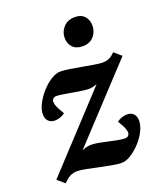

<svg xmlns="http://www.w3.org/2000/svg" viewBox="-134 -708 676 796"><g transform="rotate(-20 204.0 -309.5)"><path d="M108.4 -72.3 99.6 -76.2Q113.3 -86.9 131.3 -96.7Q149.4 -106.4 173.8 -106.4Q185.5 -106.4 204.6 -103Q223.6 -99.6 244.6 -94.7Q265.6 -89.8 284.7 -86.4Q303.7 -83 314.5 -83Q323.2 -83 328.6 -88.4Q334 -93.8 334 -102.5Q334 -109.4 329.1 -122.1Q324.2 -134.8 309.6 -158.2Q320.3 -166 332 -169.9Q343.8 -173.8 354.5 -173.8Q373 -173.8 383.3 -163.1Q393.6 -152.3 393.6 -132.8Q393.6 -111.3 381.3 -86.9Q369.1 -62.5 349.1 -41Q329.1 -19.5 307.1 -5.9Q285.2 7.8 265.6 7.8Q250 7.8 224.1 2.9Q198.2 -2 170.4 -7.8Q142.6 -13.7 118.2 -18.6Q93.8 -23.4 81.1 -23.4Q62.5 -23.4 49.3 -16.6Q36.1 -9.8 18.6 7.8L-12.7 -19.5L299.8 -356.4L307.6 -352.5Q293.9 -340.8 277.3 -334Q260.7 -327.1 242.2 -327.1Q229.5 -327.1 210.4 -330.1Q191.4 -333 171.4 -336.4Q151.4 -339.8 133.8 -342.8Q116.2 -345.7 106.4 -345.7Q96.7 -345.7 91.3 -340.3Q85.9 -335 85.9 -327.1Q85.9 -317.4 90.8 -305.7Q95.7 -293.9 111.3 -267.6Q101.6 -259.8 89.4 -255.9Q77.1 -252 66.4 -252Q48.8 -252 38.1 -262.7Q27.3 -273.4 27.3 -293Q27.3 -314.5 40 -338.9Q52.7 -363.3 72.3 -385.3Q91.8 -407.2 114.3 -421.4Q136.7 -435.5 156.2 -435.5Q171.9 -435.5 196.3 -431.6Q220.7 -427.7 247.6 -422.9Q274.4 -418 297.9 -414.1Q321.3 -410.2 333 -410.2Q351.6 -410.2 363.8 -416Q376 -421.9 389.6 -435.5L420.9 -408.2ZM280.3 -502Q251 -502 235.8 -518.6Q220.7 -535.2 220.7 -559.6Q220.7 -586.9 239.3 -606.9Q257.8 -627 289.1 -627Q317.4 -627 332 -610.4Q346.7 -593.8 346.7 -569.3Q346.7 -542 329.1 -522Q311.5 -502 280.3 -502Z"/></g></svg>

Font: Crimson Pro SemiBold
Style: Italic
Weight: 600
Italic angle: -12°
Designer: Jacques Le Bailly
Foundry: Baron von Fonthausen
Version: Version 1.003